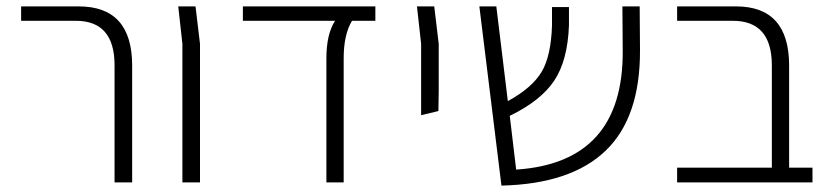

<svg xmlns="http://www.w3.org/2000/svg" viewBox="-20 -570 2601 600"><path d="M338 0V-366Q338 -505 217 -505H46V-550H226Q393 -550 393 -365V0Z M550 0V-433L537 -550H591L605 -433V0Z M1000 0V-388Q1000 -463 1027 -505H739V-550H1153V-505H1080Q1054 -462 1054 -388V0Z M1296 -210V-433L1283 -550H1337L1351 -433V-286L1350 -223Z M1980 -414Q1981 -203 1872.5 -99Q1764 5 1547 10L1478 -550H1531L1567 -254Q1642 -295 1672 -344.5Q1702 -394 1705 -490V-548H1758V-491Q1754 -381 1712 -318Q1670 -255 1573 -208L1593 -40Q1929 -62 1926 -413L1925 -550H1979Z M2446 -46H2519V0H2392H2096V-46H2392V-366Q2392 -505 2270 -505H2096V-550H2280Q2446 -550 2446 -365Z"/></svg>

Font: Assistant Light
Style: Regular
Weight: 300
Designer: Hebrew By Ben Nathan, Latin by Paul Hunt
Version: Version 2.001;PS 002.001;hotconv 1.0.88;makeotf.lib2.5.64775